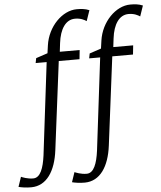

<svg xmlns="http://www.w3.org/2000/svg" viewBox="-169 -872 992 1180"><g transform="rotate(-5 326.5 -282.0)"><path d="M67.4 62C57.1 139.2 36.6 196.8 -6.8 197.3C-43 197.8 -75.7 183.6 -82 180.7L-102.5 241.2C-88.9 245.1 -55.7 251 -23.4 250.5C70.3 249.5 126.5 165 142.6 36.1L211.4 -507.8H339.4L345.2 -564H222.7L229 -616.7C239.3 -703.1 275.9 -757.8 332.5 -758.3C368.2 -758.8 391.1 -745.6 403.8 -737.3L426.3 -802.7C401.4 -813.5 375 -815.4 349.1 -815.4C259.8 -815.4 169.4 -724.6 153.3 -609.9L146.5 -561.5L74.7 -537.6L68.8 -507.8H136.7ZM397.5 62C387.2 139.2 366.7 196.8 323.2 197.3C287.1 197.8 254.4 183.6 248 180.7L227.5 241.2C241.2 245.1 274.4 251 306.6 250.5C400.4 249.5 456.5 165 472.7 36.1L541.5 -507.8H669.4L675.3 -564H552.7L559.1 -616.7C569.3 -703.1 606 -757.8 662.6 -758.3C698.2 -758.8 721.2 -745.6 733.9 -737.3L756.3 -802.7C731.4 -813.5 705.1 -815.4 679.2 -815.4C589.8 -815.4 499.5 -724.6 483.4 -609.9L476.6 -561.5L404.8 -537.6L398.9 -507.8H466.8Z"/></g></svg>

Font: Merriweather
Style: Light Italic
Weight: 300
Italic angle: -7.5°
Designer: Eben Sorkin
Foundry: Eben Sorkin
Version: Version 1.001